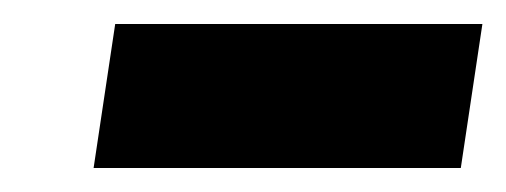

<svg xmlns="http://www.w3.org/2000/svg" viewBox="-20 -370 422 160"><path d="M58 -230 76 -350H382L364 -230Z"/></svg>

Font: Exo Thin
Style: Bold Italic
Weight: 700
Italic angle: -9°
Version: Version 2.000